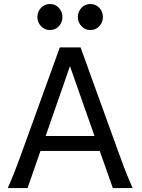

<svg xmlns="http://www.w3.org/2000/svg" viewBox="-20 -953 721 973"><path d="M119.6 0H19.5Q32.7 -29.8 47.9 -67.4Q63 -105 87.9 -173.3L283.2 -712.9H388.2L583.5 -173.3Q607.9 -105.5 623.5 -67.4Q639.2 -29.3 651.9 0H551.8L485.4 -188H185.1ZM459 -263.7 334.5 -617.7 211.4 -263.7ZM374.5 -866.7Q374.5 -894 392.8 -913.3Q411.1 -932.6 438 -932.6Q465.3 -932.6 483.4 -913.3Q501.5 -894 501.5 -866.7Q501.5 -839.8 483.4 -820.3Q465.3 -800.8 438 -800.8Q411.1 -800.8 392.8 -820.3Q374.5 -839.8 374.5 -866.7ZM169.4 -866.7Q169.4 -894 187.7 -913.3Q206.1 -932.6 232.9 -932.6Q260.3 -932.6 278.3 -913.3Q296.4 -894 296.4 -866.7Q296.4 -839.8 278.3 -820.3Q260.3 -800.8 232.9 -800.8Q206.1 -800.8 187.7 -820.3Q169.4 -839.8 169.4 -866.7Z"/></svg>

Font: Andika LitF DSA DSG
Style: Regular
Weight: 400
Designer: Victor Gaultney, Annie Olsen, Julie Remington, Don Collingsworth, Eric Hays, Becca Hirsbrunner
Foundry: SIL International
Version: Version 6.200 ; LitF DSA DSG; ttfautohint (v1.8.3.10-c5d8)